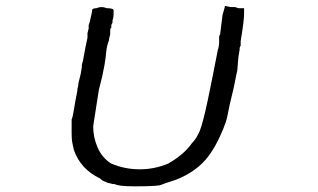

<svg xmlns="http://www.w3.org/2000/svg" viewBox="-20 -622 1095 661"><path d="M753.9 -597.7V-601.6L773.4 -597.7H789.1L800.8 -593.8H804.7H820.3V-589.8V-574.2Q820.3 -550.8 808.6 -480.5V-464.8Q804.7 -460.9 804.7 -449.2L800.8 -425.8L796.9 -378.9Q793 -363.3 789.1 -341.8Q785.2 -320.3 777.3 -289.1Q769.5 -257.8 765.6 -236.3Q761.7 -214.8 757.8 -203.1Q750 -179.7 736.3 -150.4Q722.7 -121.1 707 -97.7Q671.9 -43 605.5 -11.7Q589.8 -3.9 570.3 2Q550.8 7.8 531.2 15.6Q511.7 19.5 445.3 19.5Q386.7 19.5 375 11.7H371.1Q367.2 11.7 361.3 9.8Q355.5 7.8 351.6 7.8Q343.8 3.9 337.9 2Q332 0 324.2 -7.8Q257.8 -39.1 234.4 -105.5Q230.5 -121.1 228.5 -132.8Q226.6 -144.5 226.6 -164.1V-210.9Q230.5 -218.8 234.4 -244.1Q238.3 -269.5 246.1 -308.6Q246.1 -316.4 248 -322.3Q250 -328.1 250 -335.9L257.8 -367.2L261.7 -390.6V-398.4Q265.6 -410.2 269.5 -433.6Q273.4 -457 281.2 -492.2V-507.8L285.2 -523.4V-527.3V-535.2L289.1 -546.9L296.9 -582V-585.9Q296.9 -593.8 312.5 -593.8Q328.1 -601.6 347.7 -593.8Q371.1 -593.8 371.1 -585.9Q371.1 -582 371.1 -572.3Q371.1 -562.5 367.2 -550.8V-543Q363.3 -539.1 363.3 -535.2V-527.3Q359.4 -523.4 359.4 -519.5V-515.6V-511.7V-503.9L355.5 -488.3V-484.4Q347.7 -464.8 345.7 -443.4Q343.8 -421.9 339.8 -398.4L332 -359.4L320.3 -312.5L300.8 -187.5Q300.8 -148.4 316.4 -113.3Q332 -78.1 363.3 -58.6Q410.2 -39.1 460.9 -39.1Q511.7 -39.1 558.6 -58.6Q613.3 -89.8 640.6 -128.9Q652.3 -140.6 660.2 -156.2Q660.2 -156.2 668 -171.9Q679.7 -203.1 695.3 -277.3Q710.9 -351.6 730.5 -453.1Q730.5 -449.2 732.4 -459Q734.4 -468.8 734.4 -476.6V-492.2Q734.4 -500 738.3 -503.9V-507.8L742.2 -539.1L746.1 -570.3Z"/></svg>

Font: 和音 by 宁静之雨，公众号njzyshare
Style: Regular
Weight: 400
Designer: Steve Matteson
Foundry: Ascender Corporation
Version: Version 6.00;June 8, 2018;FontCreator 11.0.0.2388 32-bit